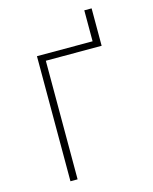

<svg xmlns="http://www.w3.org/2000/svg" viewBox="-133 -1004 866 1090"><g transform="rotate(-15 300.0 -458.5)"><path d="M143 0V-735H470V-917H513V-697H185V0Z"/></g></svg>

Font: Iosevka Aile Extralight
Style: Regular
Weight: 200
Designer: Belleve Invis
Foundry: Belleve Invis
Version: Version 31.1.0; ttfautohint (v1.8.4)